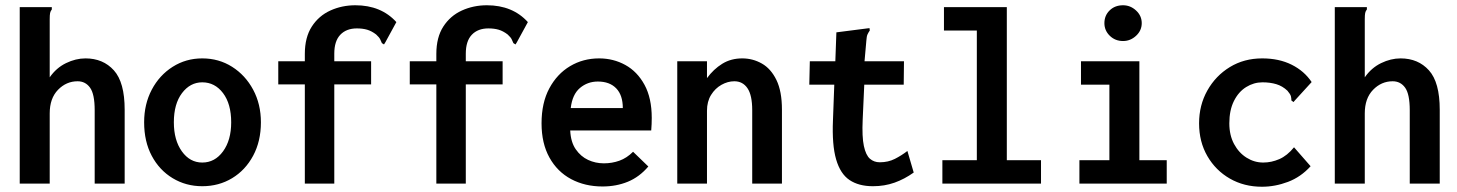

<svg xmlns="http://www.w3.org/2000/svg" viewBox="-20 -698 5540 730"><path d="M55 -671H177V-662Q172 -656 170.5 -648.5Q169 -641 169 -625V-404Q194 -440 231 -458Q268 -476 305 -476Q372 -476 413 -430.5Q454 -385 454 -281V0H340V-279Q340 -340 322.5 -364.5Q305 -389 275 -389Q232 -389 200.5 -356.5Q169 -324 169 -267V0H55Z M749 10Q687 10 636.5 -20.5Q586 -51 557 -105.5Q528 -160 528 -233Q528 -302 557 -357Q586 -412 636.5 -444Q687 -476 749 -476Q812 -476 862.5 -444Q913 -412 942.5 -357Q972 -302 972 -233Q972 -161 942.5 -106Q913 -51 862.5 -20.5Q812 10 749 10ZM749 -80Q797 -80 828 -122.5Q859 -165 859 -233Q859 -303 828 -344Q797 -385 749 -385Q703 -385 672 -344Q641 -303 641 -233Q641 -165 671.5 -122.5Q702 -80 749 -80Z M1139 -377H1038V-465H1139V-493Q1139 -556 1165.5 -597Q1192 -638 1236 -658Q1280 -678 1331 -678Q1429 -678 1487 -614L1445 -537L1440 -529L1432 -534Q1429 -541 1425.5 -548.5Q1422 -556 1410 -567Q1393 -580 1376 -585Q1359 -590 1337 -590Q1297 -590 1274 -566Q1251 -542 1251 -494V-465H1391V-377H1251V0H1139Z M1639 -377H1538V-465H1639V-493Q1639 -556 1665.5 -597Q1692 -638 1736 -658Q1780 -678 1831 -678Q1929 -678 1987 -614L1945 -537L1940 -529L1932 -534Q1929 -541 1925.5 -548.5Q1922 -556 1910 -567Q1893 -580 1876 -585Q1859 -590 1837 -590Q1797 -590 1774 -566Q1751 -542 1751 -494V-465H1891V-377H1751V0H1639Z M2271 11Q2204 11 2151.5 -17Q2099 -45 2069 -99Q2039 -153 2039 -229Q2039 -307 2068.5 -362Q2098 -417 2147.5 -446.5Q2197 -476 2258 -476Q2312 -476 2357.5 -451Q2403 -426 2430.5 -375.5Q2458 -325 2458 -250Q2458 -240 2457.5 -226Q2457 -212 2456 -202H2148Q2150 -158 2169 -130.5Q2188 -103 2216 -90Q2244 -77 2276 -77Q2307 -77 2335 -87Q2363 -97 2387 -121L2445 -65Q2411 -25 2367 -7Q2323 11 2271 11ZM2150 -287H2348Q2348 -336 2323 -362Q2298 -388 2253 -388Q2214 -388 2185 -363.5Q2156 -339 2150 -287Z M2555 0V-465H2668V-401Q2693 -435 2726 -455.5Q2759 -476 2802 -476Q2842 -476 2876.5 -456.5Q2911 -437 2932 -394Q2953 -351 2953 -281V0H2840V-279Q2840 -336 2822 -362.5Q2804 -389 2772 -389Q2747 -389 2723 -375.5Q2699 -362 2683.5 -337Q2668 -312 2668 -277V0Z M3299 10Q3245 10 3210 -13.5Q3175 -37 3159 -92Q3143 -147 3147 -241L3152 -376H3057L3059 -465H3156L3160 -575L3277 -590L3286 -591L3287 -582Q3282 -575 3278.5 -567.5Q3275 -560 3274 -544L3267 -465H3417L3416 -376H3266L3260 -243Q3257 -178 3264.5 -143Q3272 -108 3287.5 -94.5Q3303 -81 3325 -81Q3357 -81 3382.5 -94Q3408 -107 3430 -124L3454 -42Q3419 -17 3381 -3.5Q3343 10 3299 10Z M3563 0V-89H3694V-582H3569V-671H3808V-89H3938V0Z M4084 0V-89H4198V-376H4090V-465H4312V-89H4416V0ZM4250 -542Q4220 -542 4199.5 -562Q4179 -582 4179 -610Q4179 -639 4199 -658.5Q4219 -678 4250 -678Q4278 -678 4299.5 -658Q4321 -638 4321 -610Q4321 -582 4299.5 -562Q4278 -542 4250 -542Z M4778 12Q4710 12 4656 -19Q4602 -50 4570.5 -104.5Q4539 -159 4539 -229Q4539 -298 4570.5 -354Q4602 -410 4656 -443Q4710 -476 4779 -476Q4843 -476 4891 -452Q4939 -428 4967 -386L4904 -317L4898 -310L4890 -316Q4890 -325 4888 -332.5Q4886 -340 4875 -353Q4856 -371 4832.5 -378Q4809 -385 4780 -385Q4747 -385 4718 -367Q4689 -349 4671.5 -314Q4654 -279 4654 -229Q4654 -184 4672 -150.5Q4690 -117 4719.5 -98.5Q4749 -80 4783 -80Q4814 -80 4844 -93Q4874 -106 4900 -138L4963 -66Q4926 -25 4877 -6.5Q4828 12 4778 12Z M5055 -671H5177V-662Q5172 -656 5170.5 -648.5Q5169 -641 5169 -625V-404Q5194 -440 5231 -458Q5268 -476 5305 -476Q5372 -476 5413 -430.5Q5454 -385 5454 -281V0H5340V-279Q5340 -340 5322.5 -364.5Q5305 -389 5275 -389Q5232 -389 5200.5 -356.5Q5169 -324 5169 -267V0H5055Z"/></svg>

Font: Ligconsolata
Style: Bold
Weight: 700
Monospace: yes
Designer: Raph Levien, Cyreal, Brenton Simpson
Foundry: Raph Levien, Cyreal, Google
Version: Version 3.001; ttfautohint (v1.8.2.53-6de2)